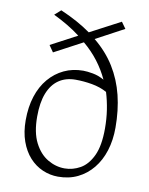

<svg xmlns="http://www.w3.org/2000/svg" viewBox="-81 -759 643 828"><g transform="rotate(10 240.5 -344.5)"><path d="M230 10Q195 10 162.5 -4Q130 -18 105 -45.5Q80 -73 65.5 -113.5Q51 -154 51 -206Q51 -264 66 -310.5Q81 -357 109 -390Q137 -423 175 -441Q213 -459 259 -459Q276 -459 301 -454.5Q326 -450 351 -436Q332 -477 304.5 -513Q277 -549 240 -580L116 -514L96 -543L211 -604Q185 -624 155.5 -641.5Q126 -659 93 -675L120 -699Q197 -666 253 -626L386 -696L406 -668L283 -602Q338 -557 372 -502Q406 -447 422 -382Q438 -317 438 -241Q438 -186 423.5 -140Q409 -94 381.5 -60.5Q354 -27 316 -8.5Q278 10 230 10ZM252 -30Q288 -30 320.5 -48.5Q353 -67 373.5 -110.5Q394 -154 394 -229Q394 -272 388 -311Q382 -350 371 -386Q342 -402 305.5 -408.5Q269 -415 233 -415Q190 -415 159.5 -394Q129 -373 113 -332Q97 -291 97 -230Q97 -160 119.5 -116Q142 -72 177.5 -51Q213 -30 252 -30Z"/></g></svg>

Font: Ancizar Sans Thin
Style: Regular
Weight: 100
Designer: Cesar Puertas, Viviana Monsalve, Julian Moncada, Julian Prieto, Jose Castro, Mariel Hernandez, Felipe Aragon, Sara Alarc
Version: Version 8.100